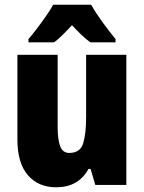

<svg xmlns="http://www.w3.org/2000/svg" viewBox="-20 -786 611 816"><path d="M517 -553V0H385L365 -68H356Q313 10 219 10Q143 10 98.5 -41.5Q54 -93 54 -193V-553H225V-248Q225 -192 236 -164Q247 -136 274 -136Q321 -136 333.5 -177Q346 -218 346 -289V-553ZM367 -766Q386 -733 414 -694Q442 -655 471 -620V-606H364Q346 -619 327 -637Q308 -655 286 -679Q263 -654 244.5 -636Q226 -618 210 -606H101V-620Q116 -637 136.5 -664Q157 -691 176.5 -719Q196 -747 206 -766Z"/></svg>

Font: Noto Sans Kannada Condensed Black
Style: Regular
Weight: 900
Width: 3
Designer: Jelle Bosma - Monotype Design Team
Foundry: Monotype Imaging Inc.
Version: Version 2.005; ttfautohint (v1.8.4.7-5d5b)